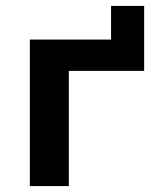

<svg xmlns="http://www.w3.org/2000/svg" viewBox="-20 -630 529 650"><path d="M81 0V-496H356V-610H468V-390H213V0Z"/></svg>

Font: Nunito Sans 9pt
Style: Bold
Weight: 700
Version: Version 3.101;gftools[0.9.27]